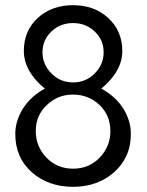

<svg xmlns="http://www.w3.org/2000/svg" viewBox="-20 -711 566 741"><path d="M160 -305Q118 -265 118 -205Q118 -146 159 -103Q200 -60 262 -60Q324 -60 365 -103Q406 -146 406 -205Q406 -265 365 -305Q322 -346 262 -346Q202 -346 160 -305ZM179 -590Q144 -557 144 -509Q144 -462 179 -427Q213 -393 262 -393Q311 -393 345 -427Q380 -462 380 -509Q380 -557 345 -590Q311 -622 262 -622Q213 -622 179 -590ZM104 -45Q39 -102 39 -194Q39 -244 68 -291Q98 -339 153 -369Q72 -436 72 -515Q72 -593 127 -643Q181 -691 262 -691Q343 -691 396 -643Q452 -593 452 -514Q452 -436 371 -369Q426 -339 456 -292Q485 -244 485 -196Q485 -147 468 -110Q450 -72 420 -46Q356 10 262 10Q168 10 104 -45Z"/></svg>

Font: Glacial Indifference
Style: Regular
Weight: 400
Designer: Alfredo Marco Pradil
Version: Version 1.00